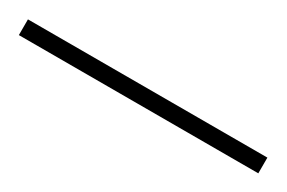

<svg xmlns="http://www.w3.org/2000/svg" viewBox="-11 -911 411 275"><g transform="rotate(30 194.0 -773.0)"><path d="M392 -760V-786H-4V-760Z"/></g></svg>

Font: Noto Sans Georgian ExtraCondensed Thin
Style: Regular
Weight: 100
Width: 2
Designer: Monotype Design Team, Akaki Razmadze
Foundry: Google LLC
Version: Version 2.005